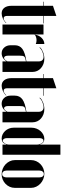

<svg xmlns="http://www.w3.org/2000/svg" viewBox="764 -1503 749 2317"><g transform="rotate(90 1138.5 -344.5)"><path d="M142 10Q99 10 74.5 -21.5Q50 -53 50 -108V-489H1V-495H50V-609L172 -650V-495H262V-489H172V-57Q172 -14 201 -14Q226 -14 256 -46L259 -42Q237 -19 204 -4.5Q171 10 142 10Z M396 -495V-394H399Q402 -417 412.5 -437.5Q423 -458 438 -473Q453 -488 472 -496.5Q491 -505 511 -505V-402Q490 -411 465 -411Q445 -411 426 -404.5Q407 -398 396 -387V0H276V-495Z M526 -148Q526 -208 571 -240.5Q616 -273 721 -289V-437Q721 -466 706 -481Q691 -496 665 -496Q651 -496 634.5 -491.5Q618 -487 602.5 -480.5Q587 -474 574.5 -465Q562 -456 555 -447L550 -451Q559 -463 574 -472.5Q589 -482 608 -489.5Q627 -497 647.5 -501Q668 -505 689 -505Q723 -505 752 -494Q781 -483 802.5 -464Q824 -445 836 -419Q848 -393 848 -363V0H721V-47H719Q704 -21 678 -5.5Q652 10 623 10Q581 10 553.5 -21Q526 -52 526 -98ZM678 -19Q699 -19 721 -60V-283Q698 -279 684.5 -275Q671 -271 663.5 -263Q656 -255 654 -241.5Q652 -228 652 -207V-66Q652 -45 659 -32Q666 -19 678 -19Z M1015 10Q972 10 947.5 -21.5Q923 -53 923 -108V-489H874V-495H923V-609L1045 -650V-495H1135V-489H1045V-57Q1045 -14 1074 -14Q1099 -14 1129 -46L1132 -42Q1110 -19 1077 -4.5Q1044 10 1015 10Z M1134 -148Q1134 -208 1179 -240.5Q1224 -273 1329 -289V-437Q1329 -466 1314 -481Q1299 -496 1273 -496Q1259 -496 1242.5 -491.5Q1226 -487 1210.5 -480.5Q1195 -474 1182.5 -465Q1170 -456 1163 -447L1158 -451Q1167 -463 1182 -472.5Q1197 -482 1216 -489.5Q1235 -497 1255.5 -501Q1276 -505 1297 -505Q1331 -505 1360 -494Q1389 -483 1410.5 -464Q1432 -445 1444 -419Q1456 -393 1456 -363V0H1329V-47H1327Q1312 -21 1286 -5.5Q1260 10 1231 10Q1189 10 1161.5 -21Q1134 -52 1134 -98ZM1286 -19Q1307 -19 1329 -60V-283Q1306 -279 1292.5 -275Q1279 -271 1271.5 -263Q1264 -255 1262 -241.5Q1260 -228 1260 -207V-66Q1260 -45 1267 -32Q1274 -19 1286 -19Z M1725 -46H1723Q1712 -15 1694.5 -2.5Q1677 10 1651 10Q1625 10 1601.5 -1.5Q1578 -13 1560 -32.5Q1542 -52 1531.5 -78Q1521 -104 1521 -134V-350Q1521 -382 1532 -410Q1543 -438 1561.5 -459Q1580 -480 1604.5 -492.5Q1629 -505 1656 -505Q1680 -505 1696.5 -493Q1713 -481 1723 -452H1725V-699H1847V0H1725ZM1725 -416Q1725 -446 1710 -470.5Q1695 -495 1677 -495Q1664 -495 1655.5 -482Q1647 -469 1647 -449V-51Q1647 -31 1656 -17Q1665 -3 1678 -3Q1686 -3 1694.5 -10Q1703 -17 1710 -27.5Q1717 -38 1721 -51.5Q1725 -65 1725 -78Z M2077 -505Q2111 -505 2142 -492Q2173 -479 2196 -457.5Q2219 -436 2233 -407Q2247 -378 2247 -346V-148Q2247 -116 2234 -87Q2221 -58 2198.5 -36.5Q2176 -15 2146.5 -2.5Q2117 10 2083 10Q2049 10 2017.5 -2.5Q1986 -15 1963 -37Q1940 -59 1926 -87.5Q1912 -116 1912 -148V-346Q1912 -378 1925 -407Q1938 -436 1960.5 -458Q1983 -480 2013 -492.5Q2043 -505 2077 -505ZM2081 -499Q2061 -499 2049.5 -483.5Q2038 -468 2038 -443V-51Q2038 -26 2049.5 -11Q2061 4 2081 4Q2100 4 2110.5 -10.5Q2121 -25 2121 -51V-443Q2121 -469 2110 -484Q2099 -499 2081 -499Z"/></g></svg>

Font: Moniqa Black Display
Style: Regular
Weight: 900
Designer: Rajesh Rajput
Foundry: Rajesh Rajput
Version: Version 1.000